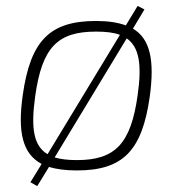

<svg xmlns="http://www.w3.org/2000/svg" viewBox="-20 -565 599 650"><path d="M430 -468 469 -533 446 -545 406 -479C379 -489 346 -494 305 -494C148 -494 83 -427 57 -243C39 -116 57 -44 121 -10L83 52L106 65L146 0C171 8 203 12 240 12C396 12 461 -54 487 -238C504 -362 488 -434 430 -468ZM99 -238C122 -406 176 -458 305 -458C338 -458 365 -455 386 -447L141 -43C94 -71 84 -130 99 -238ZM446 -243C423 -77 369 -23 240 -23C210 -23 185 -26 165 -32L409 -435C451 -406 461 -347 446 -243Z"/></svg>

Font: Exo 2 Extra Light
Style: Italic
Weight: 250
Italic angle: -8°
Designer: Natanael Gama
Version: Version 1.001;PS 001.001;hotconv 1.0.88;makeotf.lib2.5.64775